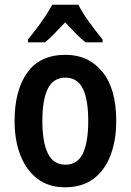

<svg xmlns="http://www.w3.org/2000/svg" viewBox="-20 -786 556 816"><path d="M474 -272Q474 -190 450 -126.5Q426 -63 378 -26.5Q330 10 256 10Q187 10 139.5 -26Q92 -62 67 -125.5Q42 -189 42 -272Q42 -402 96 -477.5Q150 -553 259 -553Q356 -553 415 -481Q474 -409 474 -272ZM160 -272Q160 -182 183.5 -134Q207 -86 258 -86Q309 -86 332 -133.5Q355 -181 355 -272Q355 -363 332 -409.5Q309 -456 258 -456Q207 -456 183.5 -409.5Q160 -363 160 -272ZM313 -766Q330 -732 359.5 -691.5Q389 -651 416 -618V-606H344Q323 -622 301.5 -644Q280 -666 257 -691Q233 -666 211.5 -643.5Q190 -621 171 -606H99V-618Q116 -639 136 -665.5Q156 -692 173.5 -718.5Q191 -745 202 -766Z"/></svg>

Font: Noto Sans Thai Looped Condensed SemiBold
Style: Regular
Weight: 600
Width: 3
Designer: Sasikarn Vongin, Ben Mitchell
Foundry: The Fontpad Ltd
Version: Version 1.001; ttfautohint (v1.8.4.7-5d5b)